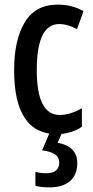

<svg xmlns="http://www.w3.org/2000/svg" viewBox="-20 -570 402 830"><path d="M227 10Q41 10 41 -267Q41 -397 87 -473.5Q133 -550 229 -550Q263 -550 290.5 -542.5Q318 -535 341 -522L313 -444Q272 -466 236 -466Q139 -466 139 -267Q139 -73 238 -73Q283 -73 334 -102V-22Q311 -6 282 2Q253 10 227 10ZM314 135Q314 186 282.5 213Q251 240 194 240Q155 240 133 233V173Q155 179 178 179Q208 179 222 167Q236 155 236 134Q236 109 216.5 96.5Q197 84 162 80L196 0H250L229 47Q314 63 314 135Z"/></svg>

Font: Noto Sans Lao Looped ExtraCondensed Medium
Style: Regular
Weight: 500
Width: 2
Designer: Mark Frömberg, Ben Mitchell
Foundry: The Fontpad Ltd
Version: Version 1.002; ttfautohint (v1.8.4.7-5d5b)